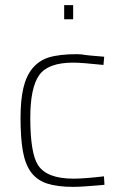

<svg xmlns="http://www.w3.org/2000/svg" viewBox="-20 -720 470 748"><path d="M265 8Q203 8 163.5 -5Q124 -18 101 -49Q78 -80 69 -131.5Q60 -183 60 -261Q60 -330 71 -377Q93 -471 169 -496Q211 -509 280 -509L298 -508Q319 -504 386 -499L383 -467Q298 -476 265 -476Q167 -476 132.5 -427Q98 -378 98 -261Q98 -124 128 -77Q162 -24 266 -24Q308 -24 385 -33L387 0Q301 8 265 8ZM265 -645H230V-700H265Z"/></svg>

Font: Storia Sans Thin
Style: Regular
Weight: 100
Designer: Accademia di Belle Arti di Urbino and others
Foundry: Accademia di Belle Arti di Urbino and others.
Version: Version 60.001;May 25, 2020;FontCreator 12.0.0.2522 64-bit